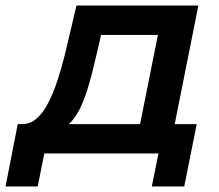

<svg xmlns="http://www.w3.org/2000/svg" viewBox="-88 -554 789 693"><path d="M408 -58 482 -428H277L256 -338Q245 -291 233 -249Q221 -207 205.5 -172.5Q190 -138 169.5 -115Q149 -92 119 -86L-9 -106Q21 -106 44 -126Q67 -146 85.5 -181.5Q104 -217 119 -262.5Q134 -308 146 -356L188 -534H628L533 -58ZM-68 119 -24 -106H622L577 119H460L484 0H72L48 119Z"/></svg>

Font: MOST Montserrat SemiBold
Style: Italic
Weight: 600
Italic angle: -11.3°
Designer: Julieta Ulanovsky
Foundry: Julieta Ulanovsky
Version: Version 8.000;March 11, 2024;FontCreator 15.0.0.2926 64-bit